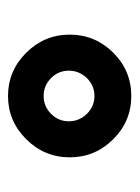

<svg xmlns="http://www.w3.org/2000/svg" viewBox="43 -473 337 463"><g transform="rotate(90 211.5 -241.5)"><path d="M150.4 -239.3Q150.4 -213.9 168.5 -196Q186.5 -178.2 211.4 -178.2Q236.3 -178.2 254.4 -196Q272.5 -213.9 272.5 -239.3Q272.5 -255.9 264.2 -270Q255.9 -284.2 241.9 -292.5Q228 -300.8 211.4 -300.8Q194.8 -300.8 180.9 -292.5Q167 -284.2 158.7 -270Q150.4 -255.9 150.4 -239.3ZM315.7 -136.2Q272 -92.3 211.4 -92.3Q150.9 -92.3 107.2 -136.2Q63.5 -180.2 63.5 -241.2Q63.5 -302.2 106.9 -345.9Q150.4 -389.6 211.4 -389.6Q272.5 -389.6 315.9 -345.9Q359.4 -302.2 359.4 -241.2Q359.4 -180.2 315.7 -136.2Z"/></g></svg>

Font: Samim Medium FD
Style: Medium-FD
Weight: 500
Foundry: DejaVu fonts team - Redesigned by Saber Rastikerdar
Version: Version 4.0.5